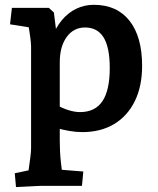

<svg xmlns="http://www.w3.org/2000/svg" viewBox="-20 -526 641 779"><path d="M44.9 233 39.9 177 148.5 154 90.1 199Q92.7 186.5 96.2 162.7Q99.7 138.9 102.9 114.2Q106.1 89.5 106.1 75.5V-336.3Q106.1 -350.5 102.6 -376.5Q99.1 -402.5 94.8 -428.2Q90.5 -453.9 88.5 -465.2L147.3 -407.1L20.7 -427.4L28.3 -494H178.4L198.6 -475.4L213.6 -355.5L189.2 -369.5Q205.5 -413.7 231.1 -444.3Q256.6 -474.8 289.6 -490.6Q322.5 -506.5 360.5 -506.5Q454.6 -506.5 505.6 -441.6Q556.6 -376.8 556.6 -258.5Q556.6 -176.2 527 -115.7Q497.3 -55.2 442.9 -22.6Q388.5 10 314 10Q289.1 10 261.5 5.3Q234 0.5 206.2 -7.2L205.3 -102.4Q232.7 -86.9 258.1 -79Q283.5 -71.2 304.5 -71.2Q365.7 -71.2 395.5 -115.3Q425.3 -159.5 425.3 -249.9Q425.3 -333.5 400.4 -374Q375.5 -414.5 325 -414.5Q278.5 -414.5 250.5 -375.8Q222.5 -337 222.5 -273.3V45.5Q222.5 92.2 227.2 133.5Q232 174.8 235.6 196.6L178.3 158.6L318 169.9L312.6 228H147.7Q140.9 228 123.8 229Q106.6 230 85.4 231Q64.2 232 44.9 233Z"/></svg>

Font: Andada Pro
Style: Regular
Weight: 400
Designer: Carolina Giovagnoli
Foundry: Huerta Tipografica
Version: Version 3.003